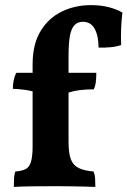

<svg xmlns="http://www.w3.org/2000/svg" viewBox="-20 -736 504 759"><path d="M251 -172.9Q251 -129.9 260.3 -106Q269.5 -82 291.7 -71.5Q314 -61 349.6 -58.1Q355 -45.9 356 -30Q356.9 -14.2 356.9 2.9Q339.8 2 314.2 1.5Q288.6 1 259.8 0.5Q231 0 202.6 0Q157.7 0 110.4 0.5Q63 1 34.7 2.9Q34.7 -18.1 35.6 -32.5Q36.6 -46.9 40.5 -58.1Q67.9 -60.1 82.3 -68.1Q96.7 -76.2 102.8 -97.7Q108.9 -119.1 108.9 -158.2V-375Q91.3 -379.4 74.7 -381.3Q48.8 -384.8 30.8 -384.8Q30.8 -401.9 34.2 -418.9Q37.6 -436 44.9 -448.2H108.9V-481.9Q108.9 -561 140.4 -613Q171.9 -665 224.4 -690.4Q276.9 -715.8 339.8 -715.8Q379.9 -715.8 412.4 -707Q444.8 -698.2 463.9 -686Q460 -655.8 458.7 -620.8Q457.5 -585.9 459 -558.1Q442.9 -551.8 416.7 -549.3Q390.6 -546.9 369.6 -547.9Q369.6 -594.2 354.2 -622.1Q338.9 -649.9 307.6 -649.9Q286.6 -649.9 274.2 -636.5Q261.7 -623 256.3 -594Q251 -564.9 251 -515.1V-448.2H360.8Q360.8 -431.2 358.9 -413.1Q356.9 -395 350.6 -382.8Q321.8 -382.8 296.4 -379.9Q273.9 -377.4 251 -370.1Z"/></svg>

Font: Ekush
Style: Regular
Weight: 400
Designer: Jayed Ahsan Saad & S M Khalid Hossain
Foundry: Codepotro
Version: Codepotro Ekush; Version 0.600